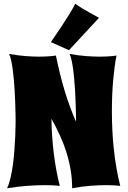

<svg xmlns="http://www.w3.org/2000/svg" viewBox="-20 -1003 686 1033"><path d="M301.8 -2.9Q292.5 -3.9 279.8 -4.9Q269 -5.9 253.9 -6.3Q238.8 -6.8 219.2 -6.8Q181.2 -6.8 130.1 -3.4Q79.1 0 18.1 9.8Q28.8 -12.2 36.6 -45.9Q44.4 -79.6 49.6 -117.9Q54.7 -156.2 57.6 -195.8Q60.5 -235.4 62 -269.5Q63.5 -303.7 63.7 -328.6Q64 -353.5 64 -362.8Q64 -364.7 63.7 -377.9Q63.5 -391.1 63 -412.1Q62.5 -433.1 61.5 -460.2Q60.5 -487.3 58.8 -516.6Q57.1 -545.9 54.4 -575.7Q51.8 -605.5 48.1 -631.8Q44.4 -658.2 39.8 -679.4Q35.2 -700.7 28.8 -712.9Q78.1 -704.1 118.7 -701.2Q159.2 -698.2 190.9 -698.2Q212.4 -698.2 229.2 -699.2Q246.1 -700.2 257.3 -701.2Q270.5 -702.6 280.8 -704.1Q301.8 -600.6 328.6 -512.2Q355.5 -423.8 389.2 -348.1V-368.2Q387.7 -447.8 383.8 -516.6Q381.8 -545.9 379.4 -575.7Q377 -605.5 373.3 -631.8Q369.6 -658.2 365 -679.4Q360.4 -700.7 354 -712.9Q402.8 -704.1 444.1 -701.2Q485.4 -698.2 517.1 -698.2Q538.6 -698.2 555.4 -699.2Q572.3 -700.2 583.5 -701.2Q596.7 -702.6 606.9 -704.1Q601.1 -676.8 596.7 -643.1Q592.3 -609.4 588.9 -571.3Q585.4 -533.2 583.7 -491.2Q582 -449.2 582 -404.8Q582 -354.5 584.5 -302.5Q586.9 -250.5 592.5 -199Q598.1 -147.5 606.7 -97.9Q615.2 -48.3 627 -2.9Q618.2 -3.9 606 -4.9Q595.7 -5.9 581.1 -6.3Q566.4 -6.8 547.9 -6.8Q512.7 -6.8 466.8 -3.4Q420.9 0 368.2 9.8Q368.2 -40.5 360.1 -88.6Q352.1 -136.7 337.4 -183.3Q322.8 -230 302.2 -274.9Q281.7 -319.8 256.8 -363.8Q257.3 -317.9 260.5 -271Q263.7 -224.1 269.3 -178.2Q274.9 -132.3 283 -88.1Q291 -43.9 301.8 -2.9ZM351.1 -732.9 253.9 -776.4Q283.7 -819.3 309.6 -858.9Q320.3 -875.5 331.8 -893.1Q343.3 -910.6 353.3 -927Q363.3 -943.4 371.6 -958Q379.9 -972.7 384.8 -982.9Q399.9 -971.7 421.6 -958.5Q443.4 -945.3 463.9 -934.1Q487.3 -920.9 512.7 -907.2Z"/></svg>

Font: Spicy Rice
Style: Regular
Weight: 400
Version: Version 1.000